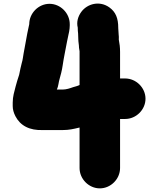

<svg xmlns="http://www.w3.org/2000/svg" viewBox="-20 -790 870 1057"><path d="M414 -87C415.3 -87 416.7 -87.3 418 -88V135C418 195.5 469.1 247 529.5 247C589.9 247 641 195.5 641 135V-135H669C729.5 -135 781 -186.1 781 -246.5C781 -306.9 729.5 -358 669 -358H641V-504C641 -528.7 638.4 -550.2 634 -572C634.7 -582 634.3 -592.3 633 -603V-604C632.3 -614.7 631.7 -625 631 -635V-637C631 -689.6 616.9 -724.2 582.5 -749C528.7 -787.8 460.9 -770 427.5 -724.5C409 -699.2 400.4 -668.5 408 -638V-637C408 -625.7 408.7 -615 410 -605C410 -595 410.3 -585.3 411 -576C411 -558.3 415 -543.9 415 -527C415.7 -520.3 416.7 -514 418 -508V-322C407.2 -316.6 393.7 -313.4 382 -310C365.9 -304.1 344.9 -297 325 -297H293C302 -315 302.3 -339 309 -359L317 -389C320.3 -402.3 323 -416 325 -430C331 -472.2 341.4 -519.1 349 -561L354 -585C358.6 -603.2 364 -630 364 -649V-657C364 -717.5 312.9 -769 252.5 -769C192.1 -769 141 -717.5 141 -657C139.7 -650.3 137.7 -641 135 -629L130 -605C124.7 -570.5 115.4 -530.2 110 -496C106.9 -479.6 105.2 -459.7 100 -444C95.2 -423.1 89.4 -402.5 86 -381C85.3 -379 85 -377.7 85 -377C77.1 -353.3 72.4 -337.9 66 -314C58.9 -285.6 50 -259.4 50 -225V-206C50 -188 55 -169.3 65 -150C91.5 -98.8 142.2 -70.9 217 -74H325C360.6 -74 384.5 -80 414 -87Z"/></svg>

Font: Smoothie
Style: Blk
Weight: 900
Foundry: Cannot Into Space Fonts
Version: Version 0.8